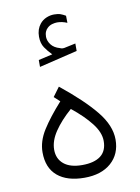

<svg xmlns="http://www.w3.org/2000/svg" viewBox="-83 -787 616 842"><g transform="rotate(-10 225.0 -365.5)"><path d="M179.2 -559.6Q162.1 -576.7 148.7 -596.4Q135.3 -616.2 135.3 -646Q135.3 -678.7 153.3 -701.2Q165 -715.8 182.1 -723.1Q199.2 -730.5 217.3 -730.5Q234.9 -730.5 245.6 -726.6Q256.3 -722.7 268.1 -715.8L268.6 -684.1Q246.1 -693.8 224.1 -693.8Q214.4 -693.8 202.1 -690.4Q189.9 -687 180.7 -678.2Q173.8 -672.4 169.7 -662.8Q165.5 -653.3 165.5 -639.6Q166 -621.1 178.7 -604.5Q191.4 -587.9 217.3 -580.6Q218.8 -580.1 221.9 -578.9Q225.1 -577.6 230 -577.6Q233.9 -577.6 236.3 -578.1L287.1 -588.9V-555.7L116.7 -514.6V-545.4ZM183.1 -415Q282.7 -335 335.2 -270.5Q387.7 -206.1 387.7 -143.6Q387.7 -79.1 344 -40.5Q300.3 -2 225.1 -2Q147.9 -2 105.2 -38.1Q62.5 -74.2 62.5 -143.6Q62.5 -192.9 93.5 -241.9Q124.5 -291 178.2 -350.6L152.8 -374ZM217.8 -309.6Q170.4 -268.1 142.6 -226.8Q114.7 -185.5 114.7 -146Q114.7 -105.5 143.1 -82Q171.4 -58.6 224.6 -58.6Q278.3 -58.6 306.9 -80.3Q335.4 -102.1 335.4 -146.5Q335.4 -184.6 303.2 -225.8Q271 -267.1 217.8 -309.6Z"/></g></svg>

Font: Vazir Thin FD
Style: Thin-FD
Weight: 100
Designer: Saber Rastikerdar
Foundry: Saber Rastikerdar
Version: Version 30.0.0